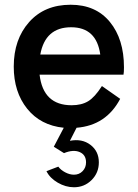

<svg xmlns="http://www.w3.org/2000/svg" viewBox="-20 -530 581 810"><path d="M503 -246Q503 -225 501 -215H147Q162 -86 282 -86Q324 -86 352 -103Q380 -120 410 -167L487 -113Q428 -1 303 9L275 64Q326 54 361.5 81Q397 108 397 155Q397 199 366.5 229.5Q336 260 292 260Q257 260 223.5 240.5Q190 221 176 192L226 173Q236 187 255 197Q274 207 292 207Q314 207 328.5 192Q343 177 343 155Q343 123 316 111.5Q289 100 250 116L207 89L249 9Q151 -1 94.5 -71.5Q38 -142 38 -249Q38 -364 103 -437Q168 -510 278 -510Q384 -510 443.5 -437.5Q503 -365 503 -246ZM280 -415Q171 -415 150 -300H403Q387 -415 280 -415Z"/></svg>

Font: Orkney Medium
Style: Regular
Weight: 500
Designer: Samuel Oakes and Alfredo Marco Pradil
Foundry: Alfredo Marco Pradil
Version: 1.0; ttfautohint (v1.5)